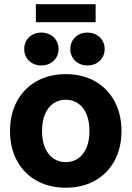

<svg xmlns="http://www.w3.org/2000/svg" viewBox="-20 -879 624 911"><path d="M27.5 -257.4Q27.5 -337.5 60.6 -398.7Q93.8 -460 153.9 -493.7Q214.1 -527.3 292 -527.3Q370.2 -527.3 430.2 -493.7Q490.2 -460 523.3 -398.7Q556.4 -337.5 556.4 -257.4Q556.4 -177.2 523.3 -116.2Q490.2 -55.2 430.2 -21.7Q370.2 11.7 292 11.7Q213.8 11.7 153.8 -21.7Q93.8 -55.2 60.6 -116.2Q27.5 -177.2 27.5 -257.4ZM404.5 -257.4Q404.5 -303.4 390.5 -336.9Q376.5 -370.4 351 -388.1Q325.5 -405.9 292 -405.9Q258.5 -405.9 233 -388.1Q207.5 -370.4 193.5 -337Q179.5 -303.6 179.5 -257.4Q179.5 -211.4 193.5 -178.1Q207.5 -144.8 232.9 -127.3Q258.3 -109.8 292 -109.8Q325.7 -109.8 351.1 -127.4Q376.5 -145 390.5 -178.3Q404.5 -211.6 404.5 -257.4ZM313.6 -646.4Q313.6 -668.6 324.1 -686.4Q334.6 -704.3 353.3 -714.4Q372.1 -724.4 395.1 -724.4Q418.2 -724.4 436.8 -714.4Q455.4 -704.3 466 -686.4Q476.7 -668.6 476.7 -646.4Q476.7 -624.2 466 -606.3Q455.4 -588.5 436.8 -578.4Q418.2 -568.4 395.1 -568.4Q372.1 -568.4 353.3 -578.4Q334.6 -588.5 324.1 -606.3Q313.6 -624.2 313.6 -646.4ZM94.8 -646.4Q94.8 -668.6 105.3 -686.4Q115.8 -704.3 134.4 -714.4Q153 -724.4 176.1 -724.4Q199.1 -724.4 217.9 -714.4Q236.6 -704.3 247.3 -686.4Q257.9 -668.6 257.9 -646.4Q257.9 -624.2 247.3 -606.3Q236.6 -588.5 217.9 -578.4Q199.1 -568.4 176.1 -568.4Q153 -568.4 134.4 -578.4Q115.8 -588.5 105.3 -606.3Q94.8 -624.2 94.8 -646.4ZM433.8 -773.6H150.2V-859.2H433.8Z"/></svg>

Font: Intratopia Thin
Style: Regular
Weight: 100
Designer: Rasmus Andersson
Foundry: rsms
Version: Version 3.000;Glyphs 3.2.3 (3260)